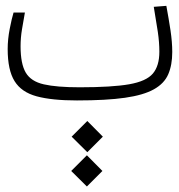

<svg xmlns="http://www.w3.org/2000/svg" viewBox="-20 -349 626 670"><path d="M248.5 1.5Q161.1 1.5 107.9 -12.9Q54.7 -27.3 30.8 -65.9Q6.8 -104.5 6.8 -177.7Q6.8 -211.9 13.9 -248.3Q21 -284.7 27.3 -305.2H66.9Q62 -277.3 56.9 -247.6Q51.8 -217.8 51.8 -187.5Q51.8 -126.5 69.8 -95.7Q87.9 -64.9 132.8 -54.7Q177.7 -44.4 258.3 -44.4Q370.6 -44.4 430.7 -54.9Q490.7 -65.4 513.4 -92.3Q536.1 -119.1 536.1 -168.5Q536.1 -201.2 530.8 -237.3Q525.4 -273.4 516.6 -325.2L560.5 -328.6Q568.8 -283.7 575 -242.9Q581.1 -202.1 581.1 -167.5Q581.1 -122.1 567.1 -89.8Q553.2 -57.6 517.1 -37.4Q481 -17.1 416 -7.8Q351.1 1.5 248.5 1.5ZM283.2 301.8 228.5 247.6 283.2 192.9 337.4 247.6ZM284.7 182.1 230 127.9 284.7 73.2 338.9 127.9Z"/></svg>

Font: Cascadia Code NF ExtraLight
Style: Regular
Weight: 200
Monospace: yes
Designer: Aaron Bell
Foundry: Saja Typeworks
Version: Version 2404.023; ttfautohint (v1.8.4)